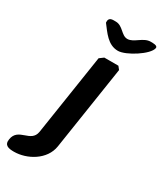

<svg xmlns="http://www.w3.org/2000/svg" viewBox="-301 -816 938 1112"><g transform="rotate(30 168.5 -260.0)"><path d="M-67 166C-74 209 -42 214 -7 214C79 214 183 157 198 60L284 -500L268 -520H174L147 -500L64 40C51 121 -54 79 -67 166ZM81 -700C117 -654 154 -593 222 -593C275 -593 398 -671 405 -717C408 -735 374 -734 361 -734C311 -734 278 -680 235 -680C194 -680 176 -734 127 -734C109 -734 85 -737 81 -713Z"/></g></svg>

Font: Asimov Print
Style: CIt
Weight: 500
Designer: Google
Version: Version 2.000980: 2014